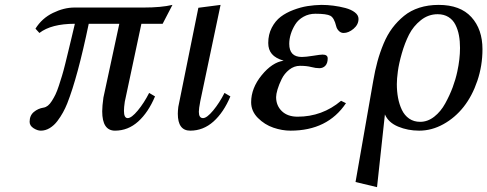

<svg xmlns="http://www.w3.org/2000/svg" viewBox="-20 -522 1993 785"><path d="M589.8 -142.1 613.8 -127.9Q586.4 -62.5 544.9 -25.1Q503.4 12.2 450.2 12.2Q397.9 12.2 397.9 -66.9Q397.9 -87.9 402.8 -123L467.8 -424.8H342.8Q297.4 -206.5 254.9 -99.1Q247.1 -79.6 237.5 -62.3Q228 -44.9 214.6 -27.1Q201.2 -9.3 183.6 1.5Q166 12.2 147 12.2Q132.8 12.2 116.9 2Q101.1 -8.3 101.1 -23.9Q101.1 -49.8 118.4 -64.2Q135.7 -78.6 158.2 -82Q167.5 -83.5 175.8 -90.1Q184.1 -96.7 192.1 -109.4Q200.2 -122.1 206.8 -135.7Q213.4 -149.4 220.7 -171.6Q228 -193.8 233.6 -212.4Q239.3 -231 246.6 -260.5Q253.9 -290 259 -311.3Q264.2 -332.5 272.5 -367.4Q280.8 -402.3 286.1 -424.8Q189.9 -424.8 141.1 -387.2L125 -404.8Q151.4 -447.3 196.5 -469.2Q241.7 -491.2 284.2 -491.2H567.9Q639.6 -491.2 685.1 -502L645 -424.8H558.1L490.2 -106Q486.8 -83 486.8 -68.8Q486.8 -39.1 502 -39.1Q517.6 -39.1 543.5 -70.3Q569.3 -101.6 589.8 -142.1Z M881.8 -502 798.8 -107.9Q793 -77.6 793 -64.9Q793 -39.1 810.1 -39.1Q825.7 -39.1 851.6 -70.3Q877.4 -101.6 897.9 -142.1L921.9 -127.9Q894.5 -62.5 852.8 -25.1Q811 12.2 757.8 12.2Q707 12.2 707 -57.1Q707 -67.4 709 -85L791 -490.2Z M1394.5 -100.1Q1319.3 12.2 1168 12.2Q1133.3 12.2 1097.7 0Q1062 -12.2 1034.4 -39.8Q1006.8 -67.4 1006.8 -104Q1006.8 -161.6 1049.8 -214.4Q1092.8 -267.1 1139.6 -273.9Q1106.4 -283.7 1091.6 -301.3Q1076.7 -318.8 1076.7 -346.2Q1076.7 -380.9 1091.1 -408.7Q1105.5 -436.5 1127.7 -453.4Q1149.9 -470.2 1179.7 -481.4Q1209.5 -492.7 1237.5 -497.1Q1265.6 -501.5 1293.9 -502Q1318.4 -502 1343.3 -498.8Q1368.2 -495.6 1392.1 -489.3Q1416 -482.9 1430.9 -471.4Q1445.8 -460 1445.8 -444.8Q1445.8 -421.4 1425.5 -404.3Q1405.3 -387.2 1384.8 -387.2Q1373.5 -387.2 1365.2 -395.8Q1356.9 -404.3 1354.5 -415Q1346.2 -449.2 1330.8 -457.5Q1315.4 -465.8 1269.5 -465.8Q1242.7 -465.8 1220.9 -453.6Q1199.2 -441.4 1187.3 -422.4Q1175.3 -403.3 1168.9 -382.8Q1162.6 -362.3 1162.6 -342.8Q1162.6 -289.1 1213.9 -289.1Q1230 -289.1 1259.8 -293.9Q1289.6 -298.8 1298.8 -298.8Q1319.8 -298.8 1319.8 -283.2Q1319.8 -263.7 1310.3 -253.4Q1300.8 -243.2 1285.6 -243.2Q1271 -243.2 1252.4 -248Q1233.9 -252.9 1206.5 -252.9Q1182.6 -252.9 1162.6 -237.1Q1142.6 -221.2 1131.6 -198.7Q1120.6 -176.3 1114.7 -156.5Q1108.9 -136.7 1108.9 -125Q1108.9 -90.3 1132.3 -67.6Q1155.8 -44.9 1196.8 -44.9Q1297.4 -44.9 1374.5 -109.9Z M1553.7 -54.2 1521.5 243.2 1433.6 222.2 1505.9 -190.9Q1513.2 -233.9 1523.2 -270.5Q1533.2 -307.1 1548.3 -343.5Q1563.5 -379.9 1584.2 -407.5Q1605 -435.1 1631.8 -457Q1658.7 -479 1694.6 -490.5Q1730.5 -502 1773.4 -502Q1861.8 -502 1907.2 -452.1Q1952.6 -402.3 1952.6 -320.8Q1952.6 -253.4 1931.6 -191.4Q1910.6 -129.4 1875.5 -85Q1840.3 -40.5 1792.7 -14.2Q1745.1 12.2 1693.8 12.2Q1647.5 12.2 1607.7 -4.4Q1567.9 -21 1553.7 -54.2ZM1849.6 -229Q1860.8 -280.3 1860.8 -326.2Q1860.8 -354 1856.4 -377.4Q1852.1 -400.9 1842 -420.9Q1832 -440.9 1813.5 -452.4Q1794.9 -463.9 1769.5 -463.9Q1731.4 -463.9 1700.7 -439.5Q1669.9 -415 1652.3 -380.4Q1634.8 -345.7 1622.8 -303.7Q1610.8 -261.7 1606.7 -230.5Q1602.5 -199.2 1602.5 -178.2Q1602.5 -148.4 1607.4 -122.1Q1612.3 -95.7 1623 -73Q1633.8 -50.3 1652.8 -37.1Q1671.9 -23.9 1697.8 -23.9Q1728.5 -23.9 1755.4 -44.9Q1782.2 -65.9 1800.5 -99.4Q1818.8 -132.8 1830.8 -165Q1842.8 -197.3 1849.6 -229Z"/></svg>

Font: Linguistics Pro
Style: Italic
Weight: 400
Italic angle: -12°
Designer: Stefan Peev, Context Ltd
Foundry: Stefan Peev, Context Ltd
Version: Version 001.000